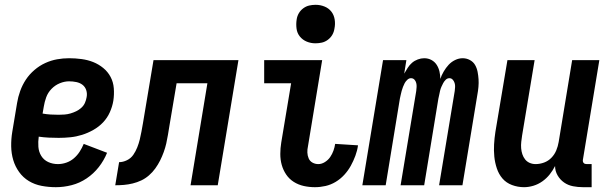

<svg xmlns="http://www.w3.org/2000/svg" viewBox="-20 -770 2540 798"><path d="M212 8Q182 8 153 2.5Q124 -3 100 -17.5Q76 -32 59.5 -55Q43 -78 35 -105Q27 -132 26.5 -162Q26 -192 31 -222L51 -342Q55 -367 64 -392Q73 -417 87.5 -439Q102 -461 123 -479Q144 -497 168 -508Q192 -519 217 -523.5Q242 -528 267 -528Q293 -528 319 -524.5Q345 -521 367.5 -512Q390 -503 409 -487.5Q428 -472 439.5 -450.5Q451 -429 453 -403Q455 -377 451 -351Q447 -327 436.5 -303.5Q426 -280 408.5 -261.5Q391 -243 368 -230Q345 -217 321 -209.5Q297 -202 272.5 -199.5Q248 -197 224 -197Q203 -197 182.5 -198Q162 -199 141 -202Q138 -181 139.5 -160Q141 -139 151.5 -122Q162 -105 180.5 -96.5Q199 -88 221 -88Q238 -88 255.5 -94Q273 -100 287 -112Q301 -124 311 -139.5Q321 -155 328 -172L425 -135Q412 -103 390.5 -75.5Q369 -48 340 -28.5Q311 -9 278 -0.5Q245 8 212 8ZM224 -293Q236 -293 248.5 -294Q261 -295 273 -298.5Q285 -302 296.5 -307.5Q308 -313 318 -322Q328 -331 333 -342.5Q338 -354 340 -366Q343 -381 338.5 -395Q334 -409 323 -417.5Q312 -426 297 -429Q282 -432 267 -432Q248 -432 228.5 -424Q209 -416 194 -400.5Q179 -385 172 -365.5Q165 -346 162 -327L157 -298Q174 -295 190.5 -294Q207 -293 224 -293Z M459 0 475 -96Q491 -96 507.5 -104Q524 -112 534 -126.5Q544 -141 550.5 -157.5Q557 -174 561 -190.5Q565 -207 568 -223.5Q571 -240 574 -257L618 -520H971L885 0H772L842 -424H714L684 -246Q681 -228 678 -209.5Q675 -191 671 -173.5Q667 -156 660.5 -138Q654 -120 645.5 -103Q637 -86 625.5 -70Q614 -54 599 -41Q584 -28 567 -20Q550 -12 531.5 -7.5Q513 -3 495 -1.5Q477 0 459 0Z M1289 8Q1265 8 1242.5 3Q1220 -2 1201 -14Q1182 -26 1169.5 -44.5Q1157 -63 1151 -84.5Q1145 -106 1145 -130Q1145 -154 1149 -178L1190 -424H1078V-520H1319L1260 -162Q1257 -149 1257.5 -136Q1258 -123 1263 -111.5Q1268 -100 1279 -94Q1290 -88 1303 -88Q1317 -88 1330.5 -96.5Q1344 -105 1352.5 -117.5Q1361 -130 1366 -144Q1371 -158 1373 -172L1468 -166Q1465 -144 1457 -122.5Q1449 -101 1438 -81Q1427 -61 1411 -43.5Q1395 -26 1375 -14Q1355 -2 1333 3Q1311 8 1289 8ZM1291 -590Q1272 -590 1255 -597Q1238 -604 1226.5 -618Q1215 -632 1212.5 -651Q1210 -670 1213 -689Q1215 -703 1222 -715Q1229 -727 1240.5 -735.5Q1252 -744 1265 -747Q1278 -750 1292 -750Q1311 -750 1328.5 -743Q1346 -736 1357 -722Q1368 -708 1371 -689Q1374 -670 1370 -651Q1368 -637 1361 -625Q1354 -613 1342.5 -604.5Q1331 -596 1318 -593Q1305 -590 1291 -590Z M1486 0 1572 -520H1669L1660 -464Q1667 -476 1674.5 -488Q1682 -500 1692.5 -509Q1703 -518 1716.5 -523Q1730 -528 1743 -528Q1760 -528 1773.5 -520.5Q1787 -513 1795 -500.5Q1803 -488 1806.5 -473Q1810 -458 1810 -442Q1815 -457 1824 -472.5Q1833 -488 1844.5 -500.5Q1856 -513 1871.5 -520.5Q1887 -528 1903 -528Q1919 -528 1933 -520.5Q1947 -513 1954.5 -500Q1962 -487 1965 -471.5Q1968 -456 1969 -440.5Q1970 -425 1968.5 -408.5Q1967 -392 1964 -376L1902 0H1805L1870 -392Q1871 -400 1871.5 -408.5Q1872 -417 1869.5 -425Q1867 -433 1861.5 -439Q1856 -445 1848 -445Q1839 -445 1832.5 -438.5Q1826 -432 1822 -424.5Q1818 -417 1814.5 -409Q1811 -401 1809 -392.5Q1807 -384 1805.5 -376Q1804 -368 1802 -360L1743 0H1645L1710 -392Q1711 -400 1711.5 -408.5Q1712 -417 1710 -425Q1708 -433 1702.5 -439Q1697 -445 1688 -445Q1680 -445 1673 -438.5Q1666 -432 1662 -424.5Q1658 -417 1655 -409Q1652 -401 1649.5 -392.5Q1647 -384 1645.5 -376Q1644 -368 1642 -360L1583 0Z M2439 8H2403Q2382 8 2361.5 4Q2341 0 2324.5 -11.5Q2308 -23 2297.5 -41Q2287 -59 2287 -80Q2278 -62 2265 -45.5Q2252 -29 2234.5 -16.5Q2217 -4 2197 2Q2177 8 2158 8Q2132 8 2108 -1Q2084 -10 2068.5 -28Q2053 -46 2045 -70Q2037 -94 2034.5 -119Q2032 -144 2033.5 -170Q2035 -196 2039 -222L2089 -520H2202L2150 -207Q2148 -194 2146.5 -180.5Q2145 -167 2146 -154Q2147 -141 2151 -129Q2155 -117 2162.5 -107.5Q2170 -98 2181.5 -93Q2193 -88 2206 -88Q2224 -88 2241.5 -94.5Q2259 -101 2272 -114.5Q2285 -128 2292 -145Q2299 -162 2302 -180L2358 -520H2471L2403 -108Q2402 -104 2402.5 -100Q2403 -96 2405.5 -93Q2408 -90 2411.5 -89Q2415 -88 2419 -88H2439Z"/></svg>

Font: Iosevka Term Curly
Style: Bold Italic
Weight: 700
Italic angle: -9°
Designer: Belleve Invis
Foundry: Belleve Invis
Version: Version 32.3.0